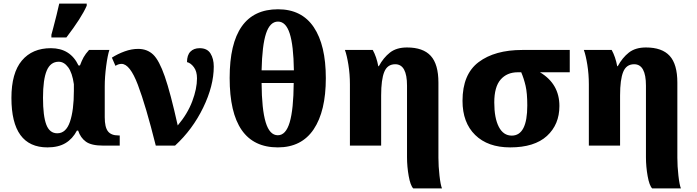

<svg xmlns="http://www.w3.org/2000/svg" viewBox="-20 -816 3907 1076"><path d="M44 -267Q44 -407 102.5 -476.5Q161 -546 265 -546Q374 -546 420 -449H428Q438 -476 448.5 -495Q459 -514 479 -536H593Q583 -506 575 -445.5Q567 -385 567 -332V-159Q567 -103 585 -80Q603 -57 643 -57H651V0H558Q492 0 461.5 -22Q431 -44 418 -84H411Q387 -38 347 -14Q307 10 246 10Q44 10 44 -267ZM394 -307V-344Q385 -408 362 -439Q339 -470 309 -470Q263 -470 242 -420.5Q221 -371 221 -268Q221 -166 239.5 -117.5Q258 -69 301 -69Q350 -69 372 -133.5Q394 -198 394 -307ZM268 -621 278 -658Q299 -737 312 -796H466V-784Q437 -717 352 -606H268Z M661 -458Q644 -458 627 -447L607 -493Q640 -514 678.5 -528Q717 -542 754 -542Q805 -542 838.5 -510Q872 -478 903.5 -387.5Q935 -297 976 -113Q1031 -178 1057.5 -248.5Q1084 -319 1084 -377Q1084 -416 1066.5 -439.5Q1049 -463 1028 -468Q1028 -507 1047 -526.5Q1066 -546 1099 -546Q1141 -546 1159.5 -516.5Q1178 -487 1178 -443Q1178 -335 1118.5 -212.5Q1059 -90 961 0H853Q797 -224 752.5 -341Q708 -458 661 -458Z M1267 -379Q1267 -764 1538 -764Q1671 -764 1738.5 -663.5Q1806 -563 1806 -378Q1806 -193 1738 -91.5Q1670 10 1537 10Q1267 10 1267 -379ZM1627 -422Q1625 -562 1603.5 -628.5Q1582 -695 1538 -695Q1493 -695 1471 -628.5Q1449 -562 1446 -422ZM1626 -351H1446Q1447 -203 1469 -130.5Q1491 -58 1537 -58Q1582 -58 1603.5 -130.5Q1625 -203 1626 -351Z M2261 65V-336Q2261 -456 2195 -456Q2151 -456 2133.5 -413Q2116 -370 2116 -281V0H1941V-344Q1941 -400 1932.5 -453Q1924 -506 1913 -536H2069Q2090 -498 2100 -445H2103Q2129 -493 2165.5 -521.5Q2202 -550 2261 -550Q2351 -550 2394 -503Q2437 -456 2437 -353V68Q2437 116 2443 168.5Q2449 221 2457 240H2296Q2280 224 2270.5 171Q2261 118 2261 65Z M2572 -251Q2572 -400 2662.5 -468Q2753 -536 2907 -536H3173V-411H3006Q3115 -346 3115 -222Q3115 -118 3045 -54Q2975 10 2839 10Q2714 10 2643 -59.5Q2572 -129 2572 -251ZM2935 -225Q2935 -294 2925.5 -335Q2916 -376 2901 -411H2882Q2821 -411 2785.5 -370Q2750 -329 2750 -242Q2750 -154 2775.5 -105Q2801 -56 2848 -56Q2935 -56 2935 -225Z M3600 65V-336Q3600 -456 3534 -456Q3490 -456 3472.5 -413Q3455 -370 3455 -281V0H3280V-344Q3280 -400 3271.5 -453Q3263 -506 3252 -536H3408Q3429 -498 3439 -445H3442Q3468 -493 3504.5 -521.5Q3541 -550 3600 -550Q3690 -550 3733 -503Q3776 -456 3776 -353V68Q3776 116 3782 168.5Q3788 221 3796 240H3635Q3619 224 3609.5 171Q3600 118 3600 65Z"/></svg>

Font: Noto Serif ExtraBold
Style: Regular
Weight: 800
Designer: Monotype Design Team
Foundry: Monotype Imaging Inc.
Version: Version 1.001